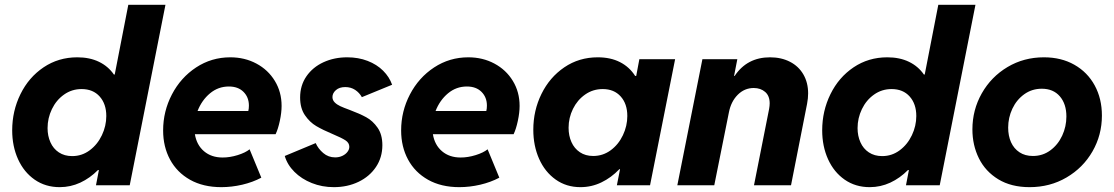

<svg xmlns="http://www.w3.org/2000/svg" viewBox="-20 -772 4640 800"><path d="M392.1 -63.5H388.2Q355 -29.8 314.5 -11Q273.9 7.8 229 7.8Q169.4 7.8 124.5 -23.4Q79.6 -54.7 55.2 -108.6Q30.8 -162.6 30.8 -229Q30.8 -309.6 65.2 -379.6Q99.6 -449.7 161.6 -491.5Q223.6 -533.2 302.2 -533.2Q353.5 -533.2 392.1 -514.6Q430.7 -496.1 454.6 -461.4H458L514.6 -752H669.4L520.5 0H379.9ZM422.9 -288.6Q422.9 -338.9 395.3 -369.9Q367.7 -400.9 319.8 -400.9Q279.3 -400.9 246.8 -377.9Q214.4 -355 196.3 -317.4Q178.2 -279.8 178.2 -238.3Q178.2 -205.6 190.2 -179Q202.1 -152.3 225.3 -137Q248.5 -121.6 280.8 -121.6Q321.3 -121.6 353.8 -145.8Q386.2 -169.9 404.5 -208.5Q422.9 -247.1 422.9 -288.6Z M659.7 -228.5Q659.7 -308.1 696.3 -378.4Q732.9 -448.7 797.1 -491Q861.3 -533.2 939.5 -533.2Q999.5 -533.2 1048.3 -507.1Q1097.2 -481 1125.2 -434.8Q1153.3 -388.7 1153.3 -330.6Q1153.3 -302.7 1146 -268.6Q1138.7 -234.4 1128.4 -212.9H792Q799.3 -168 830.1 -141.8Q860.8 -115.7 907.7 -115.7Q938 -115.7 970.2 -125.7Q1002.4 -135.7 1020 -149.9L1068.8 -31.7Q1033.2 -12.7 989.3 -2.4Q945.3 7.8 902.3 7.8Q826.7 7.8 772 -22.9Q717.3 -53.7 688.5 -107.2Q659.7 -160.6 659.7 -228.5ZM1014.6 -309.6Q1017.1 -319.3 1017.1 -332Q1017.1 -366.7 994.6 -389.2Q972.2 -411.6 933.6 -411.6Q889.2 -411.6 855 -383.1Q820.8 -354.5 803.2 -309.6Z M1166.5 -122.1 1295.4 -175.8Q1305.7 -152.3 1326.9 -134.3Q1348.1 -116.2 1376.5 -116.2Q1393.1 -116.2 1406.5 -122.6Q1419.9 -128.9 1427.7 -139.2Q1435.5 -149.4 1435.5 -160.2Q1435.5 -176.8 1419.4 -187.3Q1403.3 -197.8 1367.2 -212.9Q1325.2 -230.5 1297.9 -246.6Q1270.5 -262.7 1250.5 -292Q1230.5 -321.3 1230.5 -365.7Q1230.5 -416 1256.8 -454.1Q1283.2 -492.2 1327.9 -512.7Q1372.6 -533.2 1426.8 -533.2Q1473.1 -533.2 1511.7 -518.3Q1550.3 -503.4 1576.4 -477.3Q1602.5 -451.2 1613.8 -418.9L1487.8 -367.2Q1477.5 -385.7 1459.7 -397.5Q1441.9 -409.2 1418.5 -409.2Q1394 -409.2 1379.6 -396.5Q1365.2 -383.8 1365.2 -367.7Q1365.2 -355 1374.3 -345.7Q1383.3 -336.4 1397.5 -329.8Q1411.6 -323.2 1437 -314Q1479 -298.3 1506.1 -283.4Q1533.2 -268.6 1553.2 -240Q1573.2 -211.4 1573.2 -167Q1573.2 -116.2 1546.6 -76.4Q1520 -36.6 1473.9 -14.4Q1427.7 7.8 1371.1 7.8Q1321.8 7.8 1279.1 -9.3Q1236.3 -26.4 1206.8 -55.9Q1177.2 -85.4 1166.5 -122.1Z M1651.4 -228.5Q1651.4 -308.1 1688 -378.4Q1724.6 -448.7 1788.8 -491Q1853 -533.2 1931.2 -533.2Q1991.2 -533.2 2040 -507.1Q2088.9 -481 2116.9 -434.8Q2145 -388.7 2145 -330.6Q2145 -302.7 2137.7 -268.6Q2130.4 -234.4 2120.1 -212.9H1783.7Q1791 -168 1821.8 -141.8Q1852.5 -115.7 1899.4 -115.7Q1929.7 -115.7 1961.9 -125.7Q1994.1 -135.7 2011.7 -149.9L2060.5 -31.7Q2024.9 -12.7 1981 -2.4Q1937 7.8 1894 7.8Q1818.4 7.8 1763.7 -22.9Q1709 -53.7 1680.2 -107.2Q1651.4 -160.6 1651.4 -228.5ZM2006.3 -309.6Q2008.8 -319.3 2008.8 -332Q2008.8 -366.7 1986.3 -389.2Q1963.9 -411.6 1925.3 -411.6Q1880.9 -411.6 1846.7 -383.1Q1812.5 -354.5 1794.9 -309.6Z M2202.1 -231.4Q2202.1 -311.5 2236.1 -380.6Q2270 -449.7 2331.3 -491.5Q2392.6 -533.2 2470.7 -533.2Q2523.9 -533.2 2563.2 -513.2Q2602.5 -493.2 2626.5 -455.6H2630.9L2644 -525.4H2793L2688.5 0H2550.3L2563.5 -66.9H2560.5Q2526.9 -31.7 2485.8 -12Q2444.8 7.8 2398.4 7.8Q2339.8 7.8 2295.2 -23.9Q2250.5 -55.7 2226.3 -110.1Q2202.1 -164.6 2202.1 -231.4ZM2593.8 -288.6Q2593.8 -339.4 2566.2 -370.1Q2538.6 -400.9 2491.2 -400.9Q2450.7 -400.9 2418.2 -378.2Q2385.7 -355.5 2367.4 -318.4Q2349.1 -281.2 2349.1 -239.7Q2349.1 -206.5 2361.1 -179.9Q2373 -153.3 2396.2 -137.7Q2419.4 -122.1 2451.7 -122.1Q2492.2 -122.1 2524.7 -146Q2557.1 -169.9 2575.4 -208.5Q2593.8 -247.1 2593.8 -288.6Z M2906.7 -525.4H3052.2L3038.6 -455.6H3041Q3092.8 -533.2 3188.5 -533.2Q3235.4 -533.2 3271.5 -514.6Q3307.6 -496.1 3327.4 -461.9Q3347.2 -427.7 3347.2 -382.8Q3347.2 -362.3 3342.8 -339.4L3275.9 0H3121.6L3184.6 -317.9Q3187 -331.5 3187 -341.3Q3187 -372.6 3168.2 -388.9Q3149.4 -405.3 3120.6 -405.3Q3082 -405.3 3054 -377.2Q3025.9 -349.1 3017.1 -303.7L2956.1 0H2802.2Z M3767.1 -63.5H3763.2Q3730 -29.8 3689.5 -11Q3648.9 7.8 3604 7.8Q3544.4 7.8 3499.5 -23.4Q3454.6 -54.7 3430.2 -108.6Q3405.8 -162.6 3405.8 -229Q3405.8 -309.6 3440.2 -379.6Q3474.6 -449.7 3536.6 -491.5Q3598.6 -533.2 3677.2 -533.2Q3728.5 -533.2 3767.1 -514.6Q3805.7 -496.1 3829.6 -461.4H3833L3889.6 -752H4044.4L3895.5 0H3754.9ZM3797.9 -288.6Q3797.9 -338.9 3770.3 -369.9Q3742.7 -400.9 3694.8 -400.9Q3654.3 -400.9 3621.8 -377.9Q3589.4 -355 3571.3 -317.4Q3553.2 -279.8 3553.2 -238.3Q3553.2 -205.6 3565.2 -179Q3577.1 -152.3 3600.3 -137Q3623.5 -121.6 3655.8 -121.6Q3696.3 -121.6 3728.8 -145.8Q3761.2 -169.9 3779.5 -208.5Q3797.9 -247.1 3797.9 -288.6Z M4031.7 -232.9Q4031.7 -314 4070.8 -383.1Q4109.9 -452.1 4178 -492.7Q4246.1 -533.2 4329.6 -533.2Q4401.9 -533.2 4456.5 -502.2Q4511.2 -471.2 4541.3 -416Q4571.3 -360.8 4571.3 -290.5Q4571.3 -209.5 4532 -141.1Q4492.7 -72.8 4423.8 -32.5Q4355 7.8 4270 7.8Q4193.4 7.8 4139.6 -24.9Q4085.9 -57.6 4058.8 -112.3Q4031.7 -167 4031.7 -232.9ZM4423.3 -286.6Q4423.3 -338.9 4396 -370.6Q4368.7 -402.3 4320.8 -402.3Q4279.8 -402.3 4247.8 -379.4Q4215.8 -356.4 4198.2 -319.1Q4180.7 -281.7 4180.7 -240.2Q4180.7 -206.1 4192.6 -179.4Q4204.6 -152.8 4227.8 -137.5Q4251 -122.1 4283.7 -122.1Q4324.7 -122.1 4356.4 -145.5Q4388.2 -168.9 4405.8 -206.8Q4423.3 -244.6 4423.3 -286.6Z"/></svg>

Font: Reddit Sans Chocolate ExBold
Style: Italic
Weight: 800
Italic angle: -11.25°
Designer: Stephen Hutchings
Version: Version 1.013